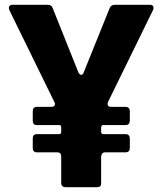

<svg xmlns="http://www.w3.org/2000/svg" viewBox="-20 -783 680 803"><path d="M254 0Q246 0 241 -4.5Q236 -9 236 -18V-128Q236 -146 219 -146H134Q117 -146 117 -164V-204Q117 -222 134 -222H228Q236 -222 236 -232V-250Q236 -260 228 -260H134Q117 -260 117 -278V-318Q117 -336 134 -336H194Q210 -336 210 -348Q210 -353 207 -357L19 -741Q17 -747 17 -750Q17 -756 21 -759.5Q25 -763 32 -763H179Q196 -763 200 -750L308 -480Q313 -470 320 -470Q327 -470 330 -480L439 -750Q445 -763 460 -763H607Q622 -763 622 -750Q622 -744 620 -741L432 -357Q430 -351 430 -348Q430 -336 445 -336H506Q514 -336 518.5 -331Q523 -326 523 -318V-278Q523 -270 518.5 -265Q514 -260 506 -260H411Q404 -260 403 -250V-232Q404 -222 411 -222H506Q514 -222 518.5 -217Q523 -212 523 -204V-164Q523 -156 518.5 -151Q514 -146 506 -146H420Q405 -146 403 -128V-18V-16Q403 0 386 0Z"/></svg>

Font: Open Sauce Two ExtraBold
Style: Regular
Weight: 800
Designer: Alfredo Marco Pradil
Foundry: Creative Sauce Fz LLC
Version: Version 1.477